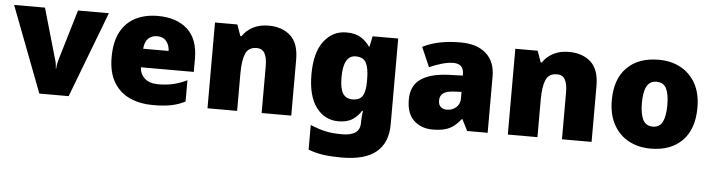

<svg xmlns="http://www.w3.org/2000/svg" viewBox="-48 -778 4568 1233"><g transform="rotate(5 2236.0 -161.5)"><path d="M211 0 0 -553H199L293 -226Q295 -222 298.5 -204Q302 -186 302 -170H305Q305 -187 308.5 -202Q312 -217 314 -225L412 -553H611L400 0Z M926 -563Q1047 -563 1117 -500Q1187 -437 1187 -310V-225H846Q848 -182 878.5 -154Q909 -126 967 -126Q1019 -126 1062 -136Q1105 -146 1151 -168V-31Q1111 -10 1063.5 0Q1016 10 944 10Q860 10 794.5 -19.5Q729 -49 691 -112Q653 -175 653 -273Q653 -373 687.5 -437Q722 -501 783.5 -532Q845 -563 926 -563ZM933 -433Q899 -433 876.5 -412Q854 -391 850 -345H1014Q1013 -382 992.5 -407.5Q972 -433 933 -433Z M1641 -563Q1727 -563 1781 -515Q1835 -467 1835 -360V0H1644V-302Q1644 -357 1628 -385Q1612 -413 1577 -413Q1523 -413 1504.5 -369Q1486 -325 1486 -242V0H1295V-553H1439L1465 -480H1472Q1498 -519 1540.5 -541Q1583 -563 1641 -563Z M2142 -563Q2200 -563 2235.5 -540.5Q2271 -518 2293 -485H2297L2311 -553H2476V1Q2476 118 2403.5 179Q2331 240 2181 240Q2114 240 2063 233Q2012 226 1965 208V49Q2015 70 2060 80.5Q2105 91 2170 91Q2285 91 2285 9V-1Q2285 -30 2291 -70H2285Q2266 -37 2231 -13.5Q2196 10 2139 10Q2051 10 1996 -63Q1941 -136 1941 -276Q1941 -416 1997 -489.5Q2053 -563 2142 -563ZM2214 -415Q2135 -415 2135 -273Q2135 -201 2155 -169.5Q2175 -138 2217 -138Q2264 -138 2282 -167.5Q2300 -197 2300 -256V-279Q2300 -344 2282.5 -379.5Q2265 -415 2214 -415Z M2878 -563Q2983 -563 3042 -511Q3101 -459 3101 -363V0H2969L2932 -73H2928Q2905 -44 2880.5 -25.5Q2856 -7 2824 1.5Q2792 10 2746 10Q2674 10 2626 -34Q2578 -78 2578 -169Q2578 -258 2639.5 -301Q2701 -344 2818 -349L2910 -352V-360Q2910 -397 2892 -412.5Q2874 -428 2843 -428Q2810 -428 2770 -416.5Q2730 -405 2689 -387L2634 -513Q2682 -538 2742.5 -550.5Q2803 -563 2878 -563ZM2867 -245Q2815 -243 2793.5 -226.5Q2772 -210 2772 -180Q2772 -152 2787 -138.5Q2802 -125 2827 -125Q2862 -125 2886.5 -147Q2911 -169 2911 -204V-247Z M3577 -563Q3663 -563 3717 -515Q3771 -467 3771 -360V0H3580V-302Q3580 -357 3564 -385Q3548 -413 3513 -413Q3459 -413 3440.5 -369Q3422 -325 3422 -242V0H3231V-553H3375L3401 -480H3408Q3434 -519 3476.5 -541Q3519 -563 3577 -563Z M4429 -278Q4429 -139 4355 -64.5Q4281 10 4152 10Q4072 10 4010 -23.5Q3948 -57 3912.5 -121.5Q3877 -186 3877 -278Q3877 -415 3951 -489Q4025 -563 4155 -563Q4235 -563 4296.5 -530Q4358 -497 4393.5 -433.5Q4429 -370 4429 -278ZM4071 -278Q4071 -207 4090 -169.5Q4109 -132 4154 -132Q4198 -132 4216.5 -169.5Q4235 -207 4235 -278Q4235 -349 4216.5 -385Q4198 -421 4153 -421Q4110 -421 4090.5 -385Q4071 -349 4071 -278Z"/></g></svg>

Font: Noto Sans Gujarati UI Black
Style: Regular
Weight: 900
Designer: Jelle Bosma - Monotype Design Team, Universal Thirst
Foundry: Monotype Imaging Inc.
Version: Version 2.106; ttfautohint (v1.8.4.7-5d5b)